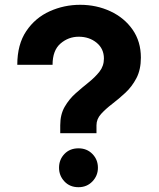

<svg xmlns="http://www.w3.org/2000/svg" viewBox="-20 -770 661 800"><path d="M231 -215V-248Q231 -293 249.5 -325Q268 -357 295 -381Q322 -405 349 -426.5Q376 -448 394.5 -471.5Q413 -495 413 -526Q413 -567 382.5 -592Q352 -617 308 -617Q265 -617 232 -588.5Q199 -560 199 -500H52Q52 -585 89.5 -640.5Q127 -696 187 -723Q247 -750 314 -750Q382 -750 440 -723Q498 -696 532.5 -646.5Q567 -597 567 -530Q567 -480 548.5 -444.5Q530 -409 502.5 -383.5Q475 -358 447.5 -337Q420 -316 401 -295Q382 -274 382 -248V-215ZM307 10Q271 10 248.5 -14Q226 -38 226 -71Q226 -105 248.5 -128.5Q271 -152 307 -152Q342 -152 365 -128.5Q388 -105 388 -71Q388 -38 365 -14Q342 10 307 10Z"/></svg>

Font: Be Vietnam Pro
Style: Bold
Weight: 700
Designer: Lam Bao, Tony Le, Vietanh Nguyen
Foundry: Yellow Type Foundry
Version: Version 1.002; ttfautohint (v1.8.3)